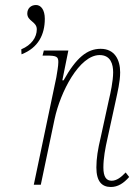

<svg xmlns="http://www.w3.org/2000/svg" viewBox="-20 -738 557 767"><path d="M65 -541 66 -521C133 -547 159 -600 159 -663C159 -698 144 -718 124 -718C103 -718 89 -704 89 -684C89 -653 127 -652 127 -621C127 -589 106 -558 65 -541ZM423 9C451 9 474 -6 496 -31L482 -49C464 -30 446 -16 426 -16C405 -16 393 -31 393 -69C393 -105 400 -144 410 -188L443 -339C449 -368 460 -411 460 -449C460 -498 439 -543 382 -543C328 -543 284 -507 234 -417H229L253 -536H155L150 -516H164C206 -516 213 -512 213 -490C213 -474 208 -448 205 -429L115 0H143L198 -262C221 -371 297 -518 378 -518C423 -518 432 -480 432 -449C432 -414 421 -364 415 -339L382 -188C371 -142 365 -105 365 -69C365 -13 387 9 423 9Z"/></svg>

Font: Noto Serif Condensed Thin
Style: Italic
Weight: 100
Width: 3
Italic angle: -12°
Designer: Monotype Design Team
Foundry: Monotype Imaging Inc.
Version: Version 2.013